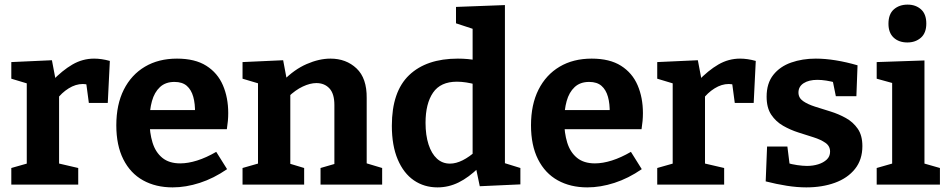

<svg xmlns="http://www.w3.org/2000/svg" viewBox="-20 -800 4108 832"><path d="M29 0V-72L110 -95L96 -74V-458L112 -434L29 -459V-531L205 -539L223 -444L205 -448Q250 -495 294 -520.5Q338 -546 388 -546Q420 -546 456 -536L447 -354H365L351 -459L364 -432Q358 -434 351.5 -435Q345 -436 339 -436Q308 -436 277.5 -417Q247 -398 225 -368L236 -406V-74L220 -95L319 -72V0Z M728 12Q655 12 600 -18.5Q545 -49 514.5 -109.5Q484 -170 484 -257Q484 -347 516.5 -411.5Q549 -476 608 -511Q667 -546 747 -546Q825 -546 874 -515Q923 -484 946 -430.5Q969 -377 969 -310Q969 -293 967.5 -276Q966 -259 963 -240H597V-323H843L825 -310Q826 -350 817.5 -380.5Q809 -411 789.5 -428Q770 -445 736 -445Q697 -445 673 -422.5Q649 -400 638.5 -362Q628 -324 628 -277Q628 -224 641 -182Q654 -140 683.5 -116Q713 -92 761 -92Q795 -92 834.5 -104.5Q874 -117 917 -142L964 -67Q906 -27 845.5 -7.5Q785 12 728 12Z M1031 0V-72L1115 -96L1098 -76V-457L1115 -434L1031 -459V-531L1207 -539L1225 -443L1207 -450Q1255 -499 1309 -522.5Q1363 -546 1412 -546Q1480 -546 1525 -503.5Q1570 -461 1569 -375V-76L1556 -96L1636 -72V0H1369V-72L1445 -94L1429 -73V-345Q1429 -394 1407.5 -417Q1386 -440 1351 -440Q1324 -440 1292 -425Q1260 -410 1229 -380L1238 -401V-73L1225 -94L1298 -72V0Z M1876 12Q1818 12 1773.5 -18.5Q1729 -49 1703.5 -109Q1678 -169 1678 -255Q1678 -403 1753 -474.5Q1828 -546 1964 -546Q1986 -546 2008 -544Q2030 -542 2054 -537L2028 -521V-686L2038 -672L1956 -699V-770L2168 -778V-78L2151 -98L2235 -72V-1L2059 7L2041 -79L2055 -74Q2011 -31 1967.5 -9.5Q1924 12 1876 12ZM1930 -91Q1956 -91 1985 -105.5Q2014 -120 2045 -148L2028 -106V-465L2045 -433Q1998 -446 1960 -446Q1889 -446 1856.5 -398.5Q1824 -351 1824 -268Q1824 -214 1837 -174Q1850 -134 1873.5 -112.5Q1897 -91 1930 -91Z M2525 12Q2452 12 2397 -18.5Q2342 -49 2311.5 -109.5Q2281 -170 2281 -257Q2281 -347 2313.5 -411.5Q2346 -476 2405 -511Q2464 -546 2544 -546Q2622 -546 2671 -515Q2720 -484 2743 -430.5Q2766 -377 2766 -310Q2766 -293 2764.5 -276Q2763 -259 2760 -240H2394V-323H2640L2622 -310Q2623 -350 2614.5 -380.5Q2606 -411 2586.5 -428Q2567 -445 2533 -445Q2494 -445 2470 -422.5Q2446 -400 2435.5 -362Q2425 -324 2425 -277Q2425 -224 2438 -182Q2451 -140 2480.5 -116Q2510 -92 2558 -92Q2592 -92 2631.5 -104.5Q2671 -117 2714 -142L2761 -67Q2703 -27 2642.5 -7.5Q2582 12 2525 12Z M2828 0V-72L2909 -95L2895 -74V-458L2911 -434L2828 -459V-531L3004 -539L3022 -444L3004 -448Q3049 -495 3093 -520.5Q3137 -546 3187 -546Q3219 -546 3255 -536L3246 -354H3164L3150 -459L3163 -432Q3157 -434 3150.5 -435Q3144 -436 3138 -436Q3107 -436 3076.5 -417Q3046 -398 3024 -368L3035 -406V-74L3019 -95L3118 -72V0Z M3440 -399Q3440 -376 3460 -362Q3480 -348 3511.5 -338Q3543 -328 3578.5 -317Q3614 -306 3645.5 -288.5Q3677 -271 3697 -242Q3717 -213 3717 -167Q3717 -108 3685 -68Q3653 -28 3598 -8Q3543 12 3474 12Q3434 12 3389.5 5Q3345 -2 3298 -14L3304 -165H3392L3403 -77L3391 -94Q3411 -88 3435 -84.5Q3459 -81 3477 -81Q3503 -81 3525.5 -88Q3548 -95 3562.5 -108.5Q3577 -122 3577 -143Q3577 -167 3557 -181Q3537 -195 3505.5 -205Q3474 -215 3439.5 -226Q3405 -237 3373.5 -255Q3342 -273 3322 -303Q3302 -333 3302 -381Q3302 -439 3331 -475.5Q3360 -512 3408.5 -529Q3457 -546 3515 -546Q3556 -546 3602 -538.5Q3648 -531 3696 -517L3691 -383H3602L3586 -462L3605 -441Q3558 -454 3522 -454Q3485 -454 3462.5 -439.5Q3440 -425 3440 -399Z M3986 -82 3976 -94 4053 -72V0H3779V-72L3856 -94L3846 -82V-447L3855 -438L3779 -459V-531L3986 -538ZM3912 -616Q3875 -616 3852.5 -637Q3830 -658 3830 -697Q3830 -739 3853.5 -759.5Q3877 -780 3913 -780Q3948 -780 3971 -759.5Q3994 -739 3994 -698Q3994 -657 3970.5 -636.5Q3947 -616 3912 -616Z"/></svg>

Font: Bitter Thin
Style: Bold
Weight: 700
Version: Version 3.021